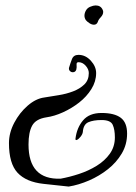

<svg xmlns="http://www.w3.org/2000/svg" viewBox="-20 -350 500 707"><path d="M358 -314Q359 -312 359.5 -310Q360 -308 360 -306Q360 -296 351 -286.5Q342 -277 340 -269Q336 -259 326 -259Q318 -259 309.5 -264.5Q301 -270 296 -276Q291 -284 291 -292Q291 -302 296.5 -311.5Q302 -321 312 -325Q324 -330 332 -330Q351 -330 358 -314ZM448 142Q448 182 428.5 215Q409 248 377.5 273Q346 298 308 314.5Q270 331 233 337L140 327Q76 320 44.5 286Q13 252 13 177Q13 139 32.5 102Q52 65 82 39Q112 13 143 9Q167 5 195.5 0.5Q224 -4 249 -13.5Q274 -23 290.5 -39Q307 -55 307 -81Q307 -95 295.5 -108Q284 -121 269 -121Q261 -121 262 -111.5Q263 -102 261 -94Q258 -84 248 -84Q242 -84 237.5 -88.5Q233 -93 234 -100Q239 -117 245 -132.5Q251 -148 269 -148Q295 -148 314.5 -126.5Q334 -105 334 -81Q334 -50 316.5 -22Q299 6 271.5 27.5Q244 49 212 63.5Q180 78 151 82Q112 88 98.5 112.5Q85 137 85 182Q85 312 203 308Q236 302 271 290.5Q306 279 336 260.5Q366 242 384.5 216Q403 190 403 156Q403 127 395 109.5Q387 92 354 92Q324 92 305.5 100Q287 108 285 136Q284 144 277 153Q270 162 263.5 165Q257 168 258 160Q263 120 286 93Q309 66 354 66Q401 66 424.5 83.5Q448 101 448 142Z"/></svg>

Font: Ingrid Darling
Style: Regular
Weight: 400
Designer: Robert E. Leuschke
Foundry: Robert E. Leuschke
Version: Version 1.010; ttfautohint (v1.8.3)